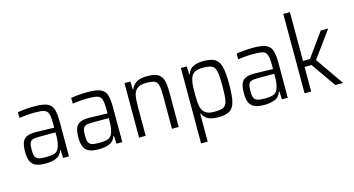

<svg xmlns="http://www.w3.org/2000/svg" viewBox="-95 -1142 3204 1736"><g transform="rotate(-15 1507.5 -273.5)"><path d="M48 -140Q48 -198 60.5 -230Q73 -262 103 -276Q133 -290 188 -290Q217 -290 359 -285V-322Q359 -389 348.5 -417.5Q338 -446 310.5 -454.5Q283 -463 218 -463Q187 -463 144.5 -459.5Q102 -456 78 -452V-505Q145 -518 238 -518Q316 -518 354.5 -501Q393 -484 407 -444Q421 -404 421 -324V0H366L363 -74H358Q341 -25 299.5 -8.5Q258 8 202 8Q147 8 114 -5Q81 -18 64.5 -50Q48 -82 48 -140ZM340 -96Q359 -141 359 -208V-241H204Q164 -241 144.5 -234Q125 -227 117.5 -206.5Q110 -186 110 -143Q110 -102 119 -82Q128 -62 150.5 -54.5Q173 -47 220 -47Q268 -47 297 -56Q326 -65 340 -96Z M547 -140Q547 -198 559.5 -230Q572 -262 602 -276Q632 -290 687 -290Q716 -290 858 -285V-322Q858 -389 847.5 -417.5Q837 -446 809.5 -454.5Q782 -463 717 -463Q686 -463 643.5 -459.5Q601 -456 577 -452V-505Q644 -518 737 -518Q815 -518 853.5 -501Q892 -484 906 -444Q920 -404 920 -324V0H865L862 -74H857Q840 -25 798.5 -8.5Q757 8 701 8Q646 8 613 -5Q580 -18 563.5 -50Q547 -82 547 -140ZM839 -96Q858 -141 858 -208V-241H703Q663 -241 643.5 -234Q624 -227 616.5 -206.5Q609 -186 609 -143Q609 -102 618 -82Q627 -62 649.5 -54.5Q672 -47 719 -47Q767 -47 796 -56Q825 -65 839 -96Z M1077 -510H1132L1135 -435H1140Q1154 -474 1189 -496Q1224 -518 1292 -518Q1358 -518 1391.5 -498Q1425 -478 1436.5 -437Q1448 -396 1448 -321V0H1385V-301Q1385 -375 1376.5 -407.5Q1368 -440 1345 -450.5Q1322 -461 1268 -461Q1209 -461 1181 -437.5Q1153 -414 1146 -375Q1139 -336 1139 -264V0H1077Z M1605 -510H1660L1663 -435H1668Q1685 -484 1723.5 -501Q1762 -518 1818 -518Q1889 -518 1925 -496Q1961 -474 1975 -419Q1989 -364 1989 -255Q1989 -147 1975 -92Q1961 -37 1925.5 -14.5Q1890 8 1820 8Q1761 8 1725 -9Q1689 -26 1672 -66H1667V196H1605ZM1926 -255Q1926 -351 1917 -392Q1908 -433 1882 -447Q1856 -461 1796 -461Q1747 -461 1718.5 -445Q1690 -429 1680 -392Q1672 -367 1669.5 -336.5Q1667 -306 1667 -255Q1667 -161 1677 -125Q1689 -84 1717.5 -66.5Q1746 -49 1796 -49Q1856 -49 1882 -63Q1908 -77 1917 -118Q1926 -159 1926 -255Z M2096 -140Q2096 -198 2108.5 -230Q2121 -262 2151 -276Q2181 -290 2236 -290Q2265 -290 2407 -285V-322Q2407 -389 2396.5 -417.5Q2386 -446 2358.5 -454.5Q2331 -463 2266 -463Q2235 -463 2192.5 -459.5Q2150 -456 2126 -452V-505Q2193 -518 2286 -518Q2364 -518 2402.5 -501Q2441 -484 2455 -444Q2469 -404 2469 -324V0H2414L2411 -74H2406Q2389 -25 2347.5 -8.5Q2306 8 2250 8Q2195 8 2162 -5Q2129 -18 2112.5 -50Q2096 -82 2096 -140ZM2388 -96Q2407 -141 2407 -208V-241H2252Q2212 -241 2192.5 -234Q2173 -227 2165.5 -206.5Q2158 -186 2158 -143Q2158 -102 2167 -82Q2176 -62 2198.5 -54.5Q2221 -47 2268 -47Q2316 -47 2345 -56Q2374 -65 2388 -96Z M2626 0V-743H2688V-286H2753L2914 -510H2984L2804 -263L2987 0H2914L2753 -230H2688V0Z"/></g></svg>

Font: Saira Semi Condensed Light
Style: Regular
Weight: 300
Width: 4
Designer: Hector Gatti with collaboration of the Omnibus-Type team
Foundry: Omnibus-Type
Version: Version 1.001; ttfautohint (v1.8)